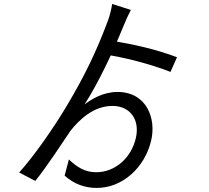

<svg xmlns="http://www.w3.org/2000/svg" viewBox="-20 -862 1040 954"><path d="M563.6 -405.1C491.5 -405.1 433.5 -368.4 400 -343C467.5 -447.4 541 -602.9 593.6 -732.8C602.6 -755.8 619.4 -792.4 630.2 -812.7L537.2 -842.3C534.2 -819.1 525.5 -783.7 515.5 -757.4C460 -609.2 402.5 -487.3 306.5 -327.3C246.5 -227.3 149.4 -86.8 75.3 -4.9L155.2 37C212.2 -33 286.2 -147.1 329.8 -211.5C374.1 -267.7 444.7 -335.7 538.7 -335.7C626.1 -335.7 675.4 -268.3 655.4 -178C633 -76.5 551 -6.2 458 -6.2C400.2 -6.2 361.2 -33 322.3 -69.7L301.1 10.8C349.7 53.7 402.8 71.8 460.8 71.8C590 71.8 699.8 -30.7 731 -163.4C757.2 -272.5 709.1 -405.1 563.6 -405.1ZM485.1 -593.5C587.1 -580.5 728.1 -543.7 827.1 -504.7L859.5 -577.7C754.5 -616.7 655.5 -640.5 510.5 -663.5Z"/></svg>

Font: Source Han Sans JP VF
Style: Regular
Weight: 250
Designer: Ryoko NISHIZUKA 西塚涼子 (kana, bopomofo & ideographs); Paul D. Hunt (Latin, Greek & Cyrillic); Sandoll Communications 산돌커뮤니
Foundry: Adobe
Version: Version 2.004;hotconv 1.0.118;makeotfexe 2.5.65603